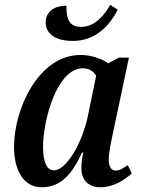

<svg xmlns="http://www.w3.org/2000/svg" viewBox="-20 -777 598 807"><path d="M287 -605C386 -605 443 -675 475 -736L443 -757C423 -719 381 -664 322 -664C275 -664 259 -690 259 -753C206 -753 172 -726 172 -683C172 -641 204 -605 287 -605ZM155 10C236 10 282 -44 325 -136H330C325 -112 322 -95 322 -71C322 -19 353 10 401 10C461 10 505 -23 534 -48L517 -83C498 -70 483 -60 466 -60C448 -60 437 -76 437 -107C437 -135 450 -196 455 -219L522 -535H480L435 -511C410 -529 364 -546 319 -546C142 -546 39 -319 39 -160C39 -63 78 10 155 10ZM207 -61C181 -61 161 -88 161 -159C161 -276 221 -490 328 -490C351 -490 373 -480 384 -458L349 -288C326 -177 259 -61 207 -61Z"/></svg>

Font: Noto Serif Condensed SemiBold
Style: Italic
Weight: 600
Width: 3
Italic angle: -12°
Designer: Monotype Design Team
Foundry: Monotype Imaging Inc.
Version: Version 2.014